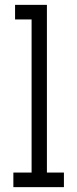

<svg xmlns="http://www.w3.org/2000/svg" viewBox="-20 -770 318 790"><path d="M243 0V-60H173V-750H42V-690H110V-60H35V0Z"/></svg>

Font: Josefin Slab Thin SemiBold
Style: Regular
Weight: 600
Version: Version 2.000